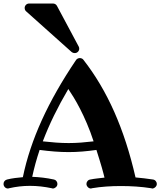

<svg xmlns="http://www.w3.org/2000/svg" viewBox="-43 -1060 911 1091"><path d="M488.8 -256.8Q470.7 -312 450.7 -358.6Q430.7 -405.3 411.4 -442.6Q392.1 -480 374.8 -508.1Q357.4 -536.1 345.2 -554.2Q299.8 -477.1 263.9 -403.6Q228 -330.1 200.2 -256.8Q239.3 -252.4 275.4 -249.8Q311.5 -247.1 347.2 -247.1Q382.3 -247.1 417.2 -249.8Q452.1 -252.4 488.8 -256.8ZM821.8 11.2Q820.8 11.2 819.8 11Q818.8 10.7 817.9 9.8Q773.4 2.9 730.2 0Q687 -2.9 644 -2.9Q601.6 -2.9 560.3 0Q519 2.9 478 9.8Q477.1 10.7 476.1 11Q475.1 11.2 474.1 11.2Q463.4 11.2 455.8 2.9Q448.2 -5.4 448.2 -15.1Q448.2 -23.9 454.3 -31.2Q460.4 -38.6 470.2 -40Q489.7 -43.9 509.8 -46.1Q529.8 -48.3 550.8 -50.8Q548.3 -60.1 544.9 -74Q541.5 -87.9 535.9 -106.9Q530.3 -126 522.7 -151.1Q515.1 -176.3 504.9 -208Q463.4 -202.1 424.8 -199Q386.2 -195.8 347.2 -195.8Q307.6 -195.8 267.1 -199Q226.6 -202.1 182.1 -208Q156.2 -130.9 140.1 -55.2Q170.4 -54.2 200.9 -50.5Q231.4 -46.9 263.2 -40Q272 -38.6 277.6 -31.2Q283.2 -23.9 283.2 -15.1Q283.2 -3.9 274.7 3.7Q266.1 11.2 256.8 11.2Q255.4 11.2 254.4 10.5Q253.4 9.8 252 9.8Q219.7 2.9 188.7 -0.5Q157.7 -3.9 127 -3.9Q96.7 -3.9 67.4 -0.5Q38.1 2.9 7.8 9.8Q6.3 9.8 5.4 10.5Q4.4 11.2 2.9 11.2Q-8.3 11.2 -15.6 3.4Q-22.9 -4.4 -22.9 -15.1Q-22.9 -23.9 -17.6 -30.8Q-12.2 -37.6 -2.9 -40Q19 -45.4 41.3 -48.3Q63.5 -51.3 86.9 -53.2Q103.5 -133.8 130.4 -214.4Q157.2 -294.9 194.6 -377.2Q231.9 -459.5 280.3 -544.4Q328.6 -629.4 389.2 -719.2Q393.6 -725.1 399.2 -727.5Q404.8 -730 410.2 -730Q416 -730 421.4 -727.8Q426.8 -725.6 430.2 -721.2Q532.7 -590.3 606.2 -424.6Q679.7 -258.8 727.1 -51.8Q776.9 -47.4 826.2 -40Q835.9 -38.6 842 -31.2Q848.1 -23.9 848.1 -15.1Q848.1 -4.4 839.6 3.4Q831.1 11.2 821.8 11.2ZM97.2 -1015.1Q97.2 -1024.9 104.5 -1032.5Q111.8 -1040 123 -1040H257.3Q272.5 -1040 280.3 -1027.3L404.3 -795.4Q407.2 -790 407.2 -783.2Q407.2 -773.4 399.9 -765.9Q392.6 -758.3 381.3 -758.3Q371.6 -758.3 364.3 -764.2L106 -995.1Q97.2 -1002.4 97.2 -1015.1Z"/></svg>

Font: Ribeye
Style: Regular
Weight: 400
Designer: Astigmatic (AOETI)
Foundry: Astigmatic (AOETI)
Version: Version 1.000